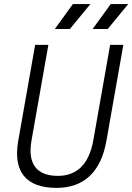

<svg xmlns="http://www.w3.org/2000/svg" viewBox="-20 -914 650 944"><path d="M258.3 9.8C392.6 9.8 476.6 -68.8 503.4 -222.7L586.4 -693.4H521.5L438.5 -222.7C418 -108.4 358.9 -49.3 265.1 -49.3C159.7 -49.3 114.7 -108.9 134.8 -222.7L217.8 -693.4H152.8L69.8 -222.7C43 -69.8 107.4 9.8 258.3 9.8ZM249.5 -771.5H323.7L424.3 -894H338.4ZM435.5 -771.5H509.8L610.4 -894H524.4Z"/></svg>

Font: Cascadia Code NF Light
Style: Italic
Weight: 300
Italic angle: -10°
Monospace: yes
Designer: Aaron Bell
Foundry: Saja Typeworks
Version: Version 2404.023